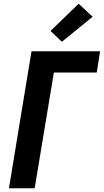

<svg xmlns="http://www.w3.org/2000/svg" viewBox="-20 -1010 557 1030"><path d="M28 0 149 -735H517L499 -621H269L166 0ZM312 -786 251 -844 402 -990 477 -920Z"/></svg>

Font: Iosevka Heavy
Style: Italic
Weight: 900
Italic angle: -9°
Monospace: yes
Designer: Belleve Invis
Foundry: Belleve Invis
Version: Version 32.5.0; ttfautohint (v1.8.4)